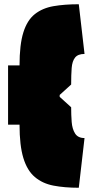

<svg xmlns="http://www.w3.org/2000/svg" viewBox="-20 -842 436 904"><path d="M261 -386 315 -337Q315 -301 317.5 -268Q320 -235 333.5 -213.5Q347 -192 378 -192L351 42Q284 42 232 32Q180 22 144 -8.5Q108 -39 90 -98Q72 -157 72 -255H18V-534H72Q72 -632 90 -689.5Q108 -747 144 -775.5Q180 -804 232 -813Q284 -822 351 -822L378 -588Q347 -588 333.5 -571Q320 -554 317.5 -522Q315 -490 315 -444L261 -395Z"/></svg>

Font: Gasoek One
Style: Regular
Weight: 400
Designer: Jiashuo Zhang
Foundry: JAMO
Version: Version 1.000; ttfautohint (v1.8.4.7-5d5b);gftools[0.9.29]